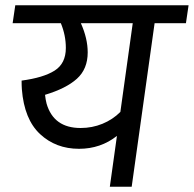

<svg xmlns="http://www.w3.org/2000/svg" viewBox="-20 -709 736 729"><path d="M686 -621H567L480 0H397L424 -193Q362 -144 280 -144Q192 -144 132 -200Q72 -256 63 -370Q62 -384 62 -403Q145 -414 187.5 -441Q230 -468 230 -527Q230 -575 211 -621H28L38 -689H696ZM484 -621H287Q313 -563 313 -510Q313 -447 272 -410Q231 -373 151 -349Q153 -330 157 -315Q184 -223 286 -223Q330 -223 369 -239Q408 -255 437 -284Z"/></svg>

Font: FiraGO
Style: Italic
Weight: 400
Italic angle: -8°
Designer: bBox Type GmbH
Foundry: bBox Type GmbH
Version: Version 1.001